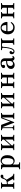

<svg xmlns="http://www.w3.org/2000/svg" viewBox="2809 -3301 685 6343"><g transform="rotate(-90 3151.5 -129.5)"><path d="M96 0Q82 0 82 -16Q82 -32 96 -32Q127 -32 139 -42.5Q151 -53 151 -77V-362Q151 -386 145 -396.5Q139 -407 107 -407Q100 -407 96.5 -412Q93 -417 93 -423Q93 -430 96.5 -435Q100 -440 107 -440Q118 -440 145 -438.5Q172 -437 196 -437Q221 -437 246.5 -438.5Q272 -440 282 -440Q289 -440 292.5 -435Q296 -430 296 -423Q296 -417 292.5 -412Q289 -407 282 -407Q260 -407 249.5 -398.5Q239 -390 239 -360V-253Q239 -243 250 -243Q331 -243 367 -276.5Q403 -310 420 -380Q430 -417 452 -434.5Q474 -452 501 -452Q524 -452 538.5 -439.5Q553 -427 553 -410Q553 -389 540.5 -375.5Q528 -362 507 -363Q478 -365 463 -360.5Q448 -356 440 -338Q430 -316 418 -296.5Q406 -277 393 -263Q387 -258 391 -248Q395 -242 409 -218Q423 -194 441 -165.5Q459 -137 473.5 -113Q488 -89 492 -83Q507 -60 527.5 -46Q548 -32 570 -32Q584 -32 584 -16Q584 0 570 0Q563 0 546 -0.5Q529 -1 509 -1.5Q489 -2 472 -2Q448 -2 418.5 -1Q389 0 379 0Q364 0 364 -16Q364 -32 379 -32Q397 -32 403.5 -41Q410 -50 403 -63Q400 -68 388 -89.5Q376 -111 361 -138Q346 -165 333.5 -187.5Q321 -210 317 -216Q314 -223 304 -221Q291 -219 277.5 -217.5Q264 -216 250 -216Q239 -216 239 -206V-79Q239 -49 249.5 -40.5Q260 -32 282 -32Q296 -32 296 -16Q296 0 282 0Q272 0 245.5 -1Q219 -2 195 -2Q179 -2 158.5 -1.5Q138 -1 120.5 -0.5Q103 0 96 0Z M743 193Q729 193 729 177Q729 161 743 161Q778 161 788.5 148Q799 135 799 106V-356Q799 -381 794 -389Q789 -397 775 -400Q769 -402 759.5 -403.5Q750 -405 744 -406Q731 -408 731 -422Q731 -438 745 -438Q748 -438 764 -438.5Q780 -439 801 -439Q822 -439 839 -439.5Q856 -440 862 -440Q886 -440 886 -419V-389Q886 -382 889.5 -381Q893 -380 897 -386Q905 -396 920 -411.5Q935 -427 958 -439.5Q981 -452 1013 -452Q1058 -452 1100.5 -430Q1143 -408 1170 -359Q1197 -310 1197 -229Q1197 -146 1169 -92.5Q1141 -39 1099 -13.5Q1057 12 1015 12Q971 12 944.5 -4Q918 -20 899 -38Q893 -44 890 -41.5Q887 -39 887 -34V108Q887 138 900.5 149.5Q914 161 948 161Q962 161 962 177Q962 193 948 193Q941 193 922 192.5Q903 192 881 191.5Q859 191 843 191Q827 191 806 191.5Q785 192 767.5 192.5Q750 193 743 193ZM990 -27Q1052 -27 1076 -84Q1100 -141 1100 -235Q1100 -294 1090.5 -329Q1081 -364 1066 -382.5Q1051 -401 1033 -407Q1015 -413 997 -413Q972 -413 946.5 -395Q921 -377 904 -344Q887 -311 887 -265V-143Q887 -117 899.5 -90Q912 -63 935 -45Q958 -27 990 -27Z M1375 0Q1360 0 1360 -16Q1360 -32 1375 -32Q1410 -32 1419.5 -43.5Q1429 -55 1429 -83V-356Q1429 -384 1419.5 -395.5Q1410 -407 1375 -407Q1368 -407 1364 -412Q1360 -417 1360 -423Q1360 -440 1375 -440Q1382 -440 1399 -439.5Q1416 -439 1436.5 -438Q1457 -437 1473 -437Q1497 -437 1523.5 -438.5Q1550 -440 1560 -440Q1574 -440 1574 -423Q1574 -417 1570.5 -412Q1567 -407 1560 -407Q1535 -407 1526 -395.5Q1517 -384 1517 -354V-132Q1517 -128 1519 -127.5Q1521 -127 1523 -130Q1525 -132 1544 -153Q1563 -174 1589.5 -203.5Q1616 -233 1643 -262.5Q1670 -292 1689 -313.5Q1708 -335 1710 -338Q1714 -342 1714 -348V-355Q1714 -385 1705.5 -396Q1697 -407 1672 -407Q1665 -407 1661 -412Q1657 -417 1657 -423Q1657 -440 1672 -440Q1682 -440 1708 -438.5Q1734 -437 1759 -437Q1775 -437 1795.5 -438Q1816 -439 1833.5 -439.5Q1851 -440 1857 -440Q1871 -440 1871 -423Q1871 -417 1867.5 -412Q1864 -407 1857 -407Q1823 -407 1812.5 -395.5Q1802 -384 1802 -356V-83Q1802 -55 1812.5 -43.5Q1823 -32 1857 -32Q1871 -32 1871 -16Q1871 0 1857 0Q1851 0 1833.5 -0.5Q1816 -1 1795.5 -1.5Q1775 -2 1759 -2Q1734 -2 1708 -1Q1682 0 1672 0Q1657 0 1657 -16Q1657 -32 1672 -32Q1697 -32 1705.5 -43.5Q1714 -55 1714 -85V-291Q1714 -294 1712 -295Q1710 -296 1708 -293Q1705 -290 1686.5 -269Q1668 -248 1641.5 -219Q1615 -190 1588.5 -160.5Q1562 -131 1543 -110Q1524 -89 1522 -86Q1517 -81 1517 -76Q1517 -51 1527.5 -41.5Q1538 -32 1560 -32Q1574 -32 1574 -16Q1574 0 1560 0Q1550 0 1523.5 -1Q1497 -2 1473 -2Q1457 -2 1436.5 -1.5Q1416 -1 1399 -0.5Q1382 0 1375 0Z M2032 0Q2018 0 2018 -16Q2018 -23 2021.5 -28Q2025 -33 2032 -33Q2064 -33 2077 -46Q2090 -59 2090 -84V-356Q2090 -379 2077.5 -393Q2065 -407 2033 -407Q2026 -407 2022 -412Q2018 -417 2018 -423Q2018 -430 2022 -435Q2026 -440 2033 -440Q2044 -440 2063 -438.5Q2082 -437 2106 -437H2177Q2198 -437 2202 -422Q2204 -417 2214.5 -388.5Q2225 -360 2240 -320.5Q2255 -281 2269.5 -241.5Q2284 -202 2295 -173Q2306 -144 2308 -138Q2311 -146 2321.5 -175Q2332 -204 2346.5 -243Q2361 -282 2375.5 -320.5Q2390 -359 2400 -386.5Q2410 -414 2412 -419Q2419 -437 2439 -437H2487Q2512 -437 2540.5 -438.5Q2569 -440 2579 -440Q2586 -440 2589.5 -435Q2593 -430 2593 -423Q2593 -417 2589.5 -412Q2586 -407 2579 -407Q2545 -407 2538 -394.5Q2531 -382 2531 -356V-83Q2531 -57 2538.5 -44.5Q2546 -32 2580 -32Q2594 -32 2594 -16Q2594 0 2580 0Q2570 0 2541 -1Q2512 -2 2487 -2Q2462 -2 2438 -1Q2414 0 2403 0Q2389 0 2389 -16Q2389 -32 2403 -32Q2429 -32 2436 -44.5Q2443 -57 2443 -85V-396Q2443 -400 2440 -400Q2437 -400 2436 -398Q2435 -396 2425 -368.5Q2415 -341 2399 -298Q2383 -255 2365 -207Q2347 -159 2331 -116Q2315 -73 2304 -44.5Q2293 -16 2292 -12Q2288 -2 2279 -2Q2270 -2 2266 -12Q2266 -14 2255.5 -41Q2245 -68 2229 -110.5Q2213 -153 2195 -200Q2177 -247 2161.5 -289Q2146 -331 2135.5 -357.5Q2125 -384 2125 -385Q2124 -387 2121.5 -386Q2119 -385 2119 -383V-84Q2119 -57 2133 -44.5Q2147 -32 2168 -32Q2183 -32 2183 -16Q2183 0 2168 0Q2158 0 2144.5 -1Q2131 -2 2106 -2Q2082 -2 2062.5 -1Q2043 0 2032 0Z M2758 0Q2743 0 2743 -16Q2743 -32 2758 -32Q2793 -32 2802.5 -43.5Q2812 -55 2812 -83V-356Q2812 -384 2802.5 -395.5Q2793 -407 2758 -407Q2751 -407 2747 -412Q2743 -417 2743 -423Q2743 -440 2758 -440Q2765 -440 2782 -439.5Q2799 -439 2819.5 -438Q2840 -437 2856 -437Q2880 -437 2906.5 -438.5Q2933 -440 2943 -440Q2957 -440 2957 -423Q2957 -417 2953.5 -412Q2950 -407 2943 -407Q2918 -407 2909 -395.5Q2900 -384 2900 -354V-132Q2900 -128 2902 -127.5Q2904 -127 2906 -130Q2908 -132 2927 -153Q2946 -174 2972.5 -203.5Q2999 -233 3026 -262.5Q3053 -292 3072 -313.5Q3091 -335 3093 -338Q3097 -342 3097 -348V-355Q3097 -385 3088.5 -396Q3080 -407 3055 -407Q3048 -407 3044 -412Q3040 -417 3040 -423Q3040 -440 3055 -440Q3065 -440 3091 -438.5Q3117 -437 3142 -437Q3158 -437 3178.5 -438Q3199 -439 3216.5 -439.5Q3234 -440 3240 -440Q3254 -440 3254 -423Q3254 -417 3250.5 -412Q3247 -407 3240 -407Q3206 -407 3195.5 -395.5Q3185 -384 3185 -356V-83Q3185 -55 3195.5 -43.5Q3206 -32 3240 -32Q3254 -32 3254 -16Q3254 0 3240 0Q3234 0 3216.5 -0.5Q3199 -1 3178.5 -1.5Q3158 -2 3142 -2Q3117 -2 3091 -1Q3065 0 3055 0Q3040 0 3040 -16Q3040 -32 3055 -32Q3080 -32 3088.5 -43.5Q3097 -55 3097 -85V-291Q3097 -294 3095 -295Q3093 -296 3091 -293Q3088 -290 3069.5 -269Q3051 -248 3024.5 -219Q2998 -190 2971.5 -160.5Q2945 -131 2926 -110Q2907 -89 2905 -86Q2900 -81 2900 -76Q2900 -51 2910.5 -41.5Q2921 -32 2943 -32Q2957 -32 2957 -16Q2957 0 2943 0Q2933 0 2906.5 -1Q2880 -2 2856 -2Q2840 -2 2819.5 -1.5Q2799 -1 2782 -0.5Q2765 0 2758 0Z M3424 0Q3410 0 3410 -16Q3410 -32 3424 -32Q3459 -32 3469 -43.5Q3479 -55 3479 -83V-356Q3479 -384 3469 -395.5Q3459 -407 3424 -407Q3417 -407 3413.5 -412Q3410 -417 3410 -423Q3410 -440 3424 -440Q3431 -440 3448.5 -439.5Q3466 -439 3486 -438Q3506 -437 3522 -437Q3547 -437 3573 -438.5Q3599 -440 3609 -440Q3623 -440 3623 -423Q3623 -417 3619.5 -412Q3616 -407 3609 -407Q3584 -407 3575.5 -395.5Q3567 -384 3567 -354V-255Q3567 -246 3579 -246H3752Q3764 -246 3764 -255V-354Q3764 -384 3755.5 -395.5Q3747 -407 3721 -407Q3714 -407 3710.5 -412Q3707 -417 3707 -423Q3707 -440 3721 -440Q3732 -440 3758 -438.5Q3784 -437 3809 -437Q3825 -437 3845 -438Q3865 -439 3882.5 -439.5Q3900 -440 3906 -440Q3921 -440 3921 -423Q3921 -417 3917 -412Q3913 -407 3906 -407Q3872 -407 3862 -395.5Q3852 -384 3852 -356V-83Q3852 -55 3862.5 -43.5Q3873 -32 3907 -32Q3921 -32 3921 -16Q3921 0 3907 0Q3901 0 3883.5 -0.5Q3866 -1 3845.5 -1.5Q3825 -2 3809 -2Q3784 -2 3758 -1Q3732 0 3721 0Q3707 0 3707 -16Q3707 -32 3721 -32Q3747 -32 3755.5 -43.5Q3764 -55 3764 -85V-199Q3764 -209 3752 -209H3579Q3567 -209 3567 -199V-77Q3567 -52 3577 -42Q3587 -32 3609 -32Q3623 -32 3623 -16Q3623 0 3609 0Q3599 0 3573 -1Q3547 -2 3522 -2Q3506 -2 3486 -1.5Q3466 -1 3448.5 -0.5Q3431 0 3424 0Z M4174 12Q4122 12 4083.5 -20Q4045 -52 4045 -109Q4045 -162 4078.5 -197.5Q4112 -233 4169.5 -251Q4227 -269 4297 -269Q4308 -269 4308 -279V-307Q4308 -357 4288 -386.5Q4268 -416 4229 -416Q4197 -416 4181.5 -406.5Q4166 -397 4175 -377Q4189 -347 4172.5 -325.5Q4156 -304 4124 -304Q4102 -304 4087.5 -319Q4073 -334 4073 -356Q4073 -380 4092.5 -402Q4112 -424 4148.5 -438Q4185 -452 4234 -452Q4318 -452 4357.5 -415Q4397 -378 4397 -313V-115Q4397 -79 4406 -64.5Q4415 -50 4428 -50Q4436 -50 4441 -52.5Q4446 -55 4450 -59Q4460 -68 4472 -58Q4480 -50 4473 -37Q4462 -20 4444 -6.5Q4426 7 4398 7Q4345 7 4318 -47Q4312 -61 4303 -48Q4289 -29 4255.5 -8.5Q4222 12 4174 12ZM4220 -43Q4248 -43 4267.5 -58.5Q4287 -74 4297.5 -96Q4308 -118 4308 -137V-222Q4308 -237 4294 -237Q4226 -237 4185.5 -211Q4145 -185 4145 -125Q4145 -89 4159 -71.5Q4173 -54 4190.5 -48.5Q4208 -43 4220 -43Z M4625 7Q4589 7 4560.5 -14.5Q4532 -36 4532 -80Q4532 -118 4550.5 -137.5Q4569 -157 4591 -157Q4613 -157 4625 -145Q4637 -133 4637 -116Q4637 -99 4627.5 -90.5Q4618 -82 4608.5 -75Q4599 -68 4599 -53Q4599 -42 4605.5 -34.5Q4612 -27 4631 -27Q4659 -27 4680 -60Q4701 -93 4715 -146Q4729 -199 4736.5 -258.5Q4744 -318 4745 -371Q4747 -407 4678 -407Q4672 -407 4668.5 -412Q4665 -417 4665 -423Q4665 -430 4668.5 -435Q4672 -440 4678 -440Q4689 -440 4718.5 -438.5Q4748 -437 4776 -437H4943Q4960 -437 4980.5 -438Q5001 -439 5018.5 -439.5Q5036 -440 5043 -440Q5050 -440 5053.5 -435Q5057 -430 5057 -423Q5057 -417 5053.5 -412Q5050 -407 5043 -407Q5018 -407 5004 -395.5Q4990 -384 4990 -354V-85Q4990 -55 5004 -43.5Q5018 -32 5043 -32Q5057 -32 5057 -16Q5057 0 5043 0Q5032 0 5001 -1Q4970 -2 4945 -2Q4921 -2 4893 -1Q4865 0 4854 0Q4840 0 4840 -16Q4840 -32 4854 -32Q4883 -32 4892.5 -43.5Q4902 -55 4902 -83V-356Q4902 -384 4895 -395Q4888 -406 4862 -406H4821Q4799 -406 4788 -397Q4777 -388 4776 -365Q4774 -332 4769.5 -284.5Q4765 -237 4755 -186.5Q4745 -136 4728.5 -92Q4712 -48 4686.5 -20.5Q4661 7 4625 7Z M5412 12Q5344 12 5293.5 -16.5Q5243 -45 5215.5 -96Q5188 -147 5188 -213Q5188 -278 5214.5 -332Q5241 -386 5290 -419Q5339 -452 5406 -452Q5456 -452 5492.5 -432Q5529 -412 5552.5 -380Q5576 -348 5587.5 -311Q5599 -274 5599 -241Q5599 -226 5580 -226H5305Q5290 -226 5290 -211Q5290 -144 5307.5 -105.5Q5325 -67 5355 -51Q5385 -35 5422 -35Q5458 -35 5485.5 -47Q5513 -59 5532.5 -76.5Q5552 -94 5563 -109Q5573 -123 5587 -113Q5600 -105 5591 -91Q5579 -70 5556 -46Q5533 -22 5497.5 -5Q5462 12 5412 12ZM5309 -265H5476Q5495 -265 5495 -282Q5495 -317 5487 -348Q5479 -379 5459.5 -398.5Q5440 -418 5404 -418Q5353 -418 5330 -378.5Q5307 -339 5296 -279Q5293 -265 5309 -265Z M5728 0Q5714 0 5714 -16Q5714 -32 5728 -32Q5763 -32 5773 -43.5Q5783 -55 5783 -83V-356Q5783 -384 5773 -395.5Q5763 -407 5728 -407Q5721 -407 5717.5 -412Q5714 -417 5714 -423Q5714 -440 5728 -440Q5735 -440 5752.5 -439.5Q5770 -439 5790 -438Q5810 -437 5826 -437Q5851 -437 5877 -438.5Q5903 -440 5913 -440Q5927 -440 5927 -423Q5927 -417 5923.5 -412Q5920 -407 5913 -407Q5888 -407 5879.5 -395.5Q5871 -384 5871 -354V-255Q5871 -246 5883 -246H6056Q6068 -246 6068 -255V-354Q6068 -384 6059.5 -395.5Q6051 -407 6025 -407Q6018 -407 6014.5 -412Q6011 -417 6011 -423Q6011 -440 6025 -440Q6036 -440 6062 -438.5Q6088 -437 6113 -437Q6129 -437 6149 -438Q6169 -439 6186.5 -439.5Q6204 -440 6210 -440Q6225 -440 6225 -423Q6225 -417 6221 -412Q6217 -407 6210 -407Q6176 -407 6166 -395.5Q6156 -384 6156 -356V-83Q6156 -55 6166.5 -43.5Q6177 -32 6211 -32Q6225 -32 6225 -16Q6225 0 6211 0Q6205 0 6187.5 -0.5Q6170 -1 6149.5 -1.5Q6129 -2 6113 -2Q6088 -2 6062 -1Q6036 0 6025 0Q6011 0 6011 -16Q6011 -32 6025 -32Q6051 -32 6059.5 -43.5Q6068 -55 6068 -85V-199Q6068 -209 6056 -209H5883Q5871 -209 5871 -199V-77Q5871 -52 5881 -42Q5891 -32 5913 -32Q5927 -32 5927 -16Q5927 0 5913 0Q5903 0 5877 -1Q5851 -2 5826 -2Q5810 -2 5790 -1.5Q5770 -1 5752.5 -0.5Q5735 0 5728 0Z"/></g></svg>

Font: Zen Old Mincho Medium
Style: Regular
Weight: 500
Designer: Yoshimichi Ohira
Foundry: Positype
Version: Version 1.500